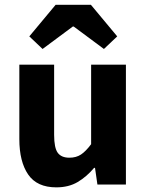

<svg xmlns="http://www.w3.org/2000/svg" viewBox="-20 -787 624 819"><path d="M220.2 12.2Q137.7 12.2 100.1 -42.7Q62.5 -97.7 62.5 -193.4V-511.2H210.9V-211.9Q210.9 -156.2 226.3 -135.3Q241.7 -114.3 275.9 -114.3Q304.7 -114.3 325.2 -127.7Q345.7 -141.1 368.7 -171.9V-511.2H517.1V0H395.5L385.3 -70.8H381.3Q349.6 -33.2 311.3 -10.5Q272.9 12.2 220.2 12.2ZM161.6 -578.1 105 -631.8 217.3 -766.6H367.7L480 -631.8L423.3 -578.1L294.4 -673.8H290.5Z"/></svg>

Font: Akatab Black
Style: Regular
Weight: 900
Designer: SIL Global
Foundry: SIL Global
Version: Version 4.000